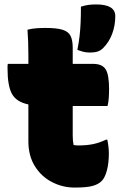

<svg xmlns="http://www.w3.org/2000/svg" viewBox="-20 -835 540 866"><path d="M464 -205Q471 -171 471 -144Q471 -100 462.5 -67.5Q454 -35 440 -20Q425 -4 398 3.5Q371 11 316 11Q263 11 215 -13.5Q167 -38 137.5 -85Q108 -132 108 -198V-364Q54 -375 34 -411.5Q14 -448 14 -525Q14 -531 14 -536.5Q14 -542 15 -547H108V-591Q108 -619 107 -646Q106 -673 104 -701Q123 -706 144 -707.5Q165 -709 185 -709Q235 -709 261.5 -701Q288 -693 298 -673.5Q308 -654 308 -620V-547H399Q441 -547 456.5 -522.5Q472 -498 472 -433Q472 -414 470.5 -392.5Q469 -371 465 -357H308V-223Q308 -211 309 -200.5Q310 -190 312 -181Q317 -180 322 -179.5Q327 -179 334 -179Q371 -179 400 -185Q429 -191 458 -205ZM414 -815Q500 -815 500 -762Q500 -720 486 -682.5Q472 -645 445 -618Q434 -607 420 -602.5Q406 -598 386 -598Q367 -598 353.5 -602Q340 -606 329 -610Q336 -646 339 -673Q342 -700 343.5 -730Q345 -760 345 -805Q364 -811 379.5 -813Q395 -815 414 -815Z"/></svg>

Font: Recursive Sn Csl St Blk
Style: Regular
Weight: 900
Version: Version 1.079;hotconv 1.0.112;makeotfexe 2.5.65598; ttfautoh